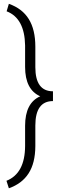

<svg xmlns="http://www.w3.org/2000/svg" viewBox="-20 -800 338 1016"><path d="M14.2 156.7Q112.3 117.7 112.8 -27.8V-134.3Q112.8 -255.4 192.9 -290.5Q112.8 -325.7 112.8 -445.8V-559.6Q110.4 -703.6 15.1 -740.2L26.9 -779.8Q97.7 -754.9 132.3 -699Q167 -643.1 167 -552.7V-444.3Q167 -316.9 260.3 -316.9V-265.1Q167 -265.1 167 -135.7V-26.9Q166.5 63 131.3 117.4Q96.2 171.9 26.9 196.3Z"/></svg>

Font: Roboto Condensed Light
Style: Regular
Weight: 300
Designer: Google
Version: Version 2.134; 2016